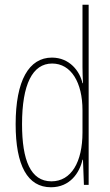

<svg xmlns="http://www.w3.org/2000/svg" viewBox="-20 -780 464 810"><path d="M195 10C276 10 316 -52 328 -106H330L334 0H354V-760H328V-497C328 -475 329 -454 330 -429H328C317 -479 274 -537 199 -537C102 -537 46 -440 46 -256C46 -82 96 10 195 10ZM197 -15C109 -15 73 -104 73 -256C73 -424 117 -512 200 -512C280 -512 328 -432 328 -315V-221C328 -97 281 -15 197 -15Z"/></svg>

Font: Noto Sans Malayalam ExtraCondensed Thin
Style: Regular
Weight: 100
Width: 2
Designer: Jelle Bosma - Monotype Design Team
Foundry: Monotype Imaging Inc.
Version: Version 2.104